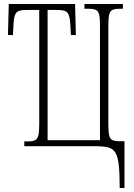

<svg xmlns="http://www.w3.org/2000/svg" viewBox="-20 -734 671 964"><path d="M581 210Q581 138 576.5 96Q572 54 559.5 33Q547 12 522.5 6Q498 0 457 0H102V-24H120Q144 -24 156 -30Q168 -36 172.5 -54Q177 -72 177 -108V-684H109Q71 -684 60 -667.5Q49 -651 48 -612L45 -558H20L24 -714H357L361 -558H336L333 -612Q331 -651 320.5 -667.5Q310 -684 272 -684H219V-30H482V-605Q482 -642 478 -660Q474 -678 461.5 -684Q449 -690 425 -690H404V-714H597V-690H581Q557 -690 544.5 -684Q532 -678 528 -660Q524 -642 524 -605V-110Q524 -74 528 -55.5Q532 -37 544 -31Q556 -25 581 -25H605V210Z"/></svg>

Font: Noto Serif ExtraCondensed ExtraLight
Style: Regular
Weight: 200
Width: 2
Designer: Monotype Design Team
Foundry: Monotype Imaging Inc.
Version: Version 2.015